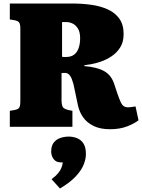

<svg xmlns="http://www.w3.org/2000/svg" viewBox="-20 -723 810 1095"><path d="M607 14Q552 14 514 -4.5Q476 -23 454.5 -53.5Q433 -84 425 -120L399 -243Q395 -258 389.5 -272.5Q384 -287 374.5 -297Q365 -307 351 -307Q347 -307 341.5 -307Q336 -307 331 -306V-149Q331 -130 336 -116.5Q341 -103 368 -96L393 -91V0H36V-91L65 -96Q84 -100 90 -109.5Q96 -119 96 -149V-560Q96 -583 90 -593.5Q84 -604 61 -608L36 -612V-703H392Q449 -703 501.5 -695.5Q554 -688 595.5 -669Q637 -650 661 -616Q685 -582 685 -529Q685 -483 665.5 -452.5Q646 -422 617 -402.5Q588 -383 556 -372Q524 -361 498 -356.5Q472 -352 461 -351V-346Q535 -340 575.5 -316.5Q616 -293 632 -242L651 -185Q661 -157 668.5 -140.5Q676 -124 686 -117.5Q696 -111 710 -111Q721 -111 732 -113Q743 -115 753 -116L770 -37Q746 -18 704.5 -2Q663 14 607 14ZM357 -398Q384 -398 401.5 -410.5Q419 -423 428 -447.5Q437 -472 437 -505Q437 -540 424.5 -560Q412 -580 394.5 -588.5Q377 -597 361 -597H334V-399Q339 -398 345 -398Q351 -398 357 -398ZM322 352 274 299Q298 281 310.5 266Q323 251 329.5 236Q336 221 338 203H327Q300 203 286 184.5Q272 166 272 141Q272 108 287 89.5Q302 71 325 63.5Q348 56 372 56Q397 56 419.5 65Q442 74 456 95.5Q470 117 470 156Q470 183 457.5 215Q445 247 413 282Q381 317 322 352Z"/></svg>

Font: Literata 18pt Black
Style: Regular
Weight: 900
Designer: Latin by Veronika Burian and Jose Scaglione. Greek by Irene Vlachou. Cyrillic by Vera Evstafieva.
Foundry: TypeTogether
Version: Version 3.103;gftools[0.9.29]